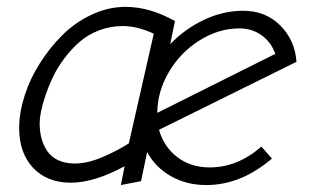

<svg xmlns="http://www.w3.org/2000/svg" viewBox="-20 -533 904 553"><path d="M574.2 0Q673.8 0 763.2 -76.2L732.9 -110.8Q664.1 -50.8 584 -50.8Q529.3 -50.8 490.5 -80.6Q451.7 -110.4 438 -159.2L834 -355Q829.6 -417 787.4 -459.5Q745.1 -502 680.2 -502Q623 -502 568.4 -476.3Q513.7 -450.7 470.2 -405.8L483.9 -472.2Q412.1 -513.2 340.8 -513.2Q292 -513.2 244.4 -491Q196.8 -468.8 159.9 -432.1Q123 -395.5 94.5 -350.3Q65.9 -305.2 50.5 -256.3Q35.2 -207.5 35.2 -164.1Q35.2 -92.3 75.4 -49.6Q115.7 -6.8 184.1 -6.8Q251 -6.8 338.9 -54.2L328.1 0L386.2 -11.2L403.8 -95.2Q427.2 -51.3 472.2 -25.6Q517.1 0 574.2 0ZM193.8 -62Q166.5 -62.5 146.7 -72Q127 -81.5 115.7 -98.4Q104.5 -115.2 99.4 -135Q94.2 -154.8 94.2 -178.2Q94.2 -191.4 98.1 -211.7Q102.1 -231.9 111.1 -258.5Q120.1 -285.2 133.1 -312.3Q146 -339.4 166 -365.7Q186 -392.1 209.5 -412.6Q232.9 -433.1 265.4 -445.6Q297.9 -458 334 -458Q375 -458 422.9 -436L351.1 -120.1Q320.3 -100.1 276.6 -81.1Q232.9 -62 193.8 -62ZM669.9 -451.2Q705.6 -451.2 733.2 -431.6Q760.7 -412.1 772.9 -377.9L433.1 -208Q433.1 -268.1 465.8 -324.5Q498.5 -380.9 553.7 -416Q608.9 -451.2 669.9 -451.2Z"/></svg>

Font: Comic Neue Angular
Style: Italic
Weight: 400
Italic angle: -12°
Designer: Craig Rozynski
Foundry: Craig Rozynski
Version: Version 2.003